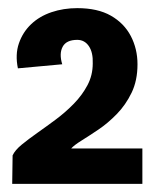

<svg xmlns="http://www.w3.org/2000/svg" viewBox="-20 -847 381 472"><path d="M10 -395 11 -465Q17 -478 33.5 -491.5Q50 -505 72 -520.5Q94 -536 117.5 -553.5Q141 -571 161.5 -592Q182 -613 195 -637.5Q208 -662 208 -691Q209 -718 198.5 -733.5Q188 -749 170 -749Q143 -749 134 -732Q125 -715 133 -689L24 -679Q17 -713 26.5 -740.5Q36 -768 56.5 -787.5Q77 -807 106.5 -817Q136 -827 170 -827Q220 -827 252.5 -808.5Q285 -790 301.5 -758.5Q318 -727 318 -689Q318 -649 303.5 -619Q289 -589 267 -566.5Q245 -544 222 -528.5Q199 -513 180.5 -501.5Q162 -490 155 -482H330V-395Z"/></svg>

Font: Panamera Black
Style: Regular
Weight: 900
Designer: Bastien Sozeau
Foundry: NBR — Bastien Sozeau
Version: Version 3.002; ttfautohint (v1.8.4.7-5d5b);gftools[0.9.33]